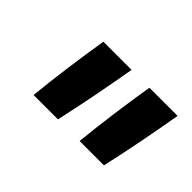

<svg xmlns="http://www.w3.org/2000/svg" viewBox="-54 -965 708 708"><g transform="rotate(45 300.0 -611.5)"><path d="M135 -451Q143 -531 154 -611.5Q165 -692 178 -772H325Q311 -691 295.5 -611Q280 -531 262 -451ZM375 -451Q383 -531 394 -611.5Q405 -692 418 -772H565Q551 -691 535.5 -611Q520 -531 502 -451Z"/></g></svg>

Font: Iosevka Curly Slab XBdExObl
Style: Regular
Weight: 800
Width: 7
Italic angle: -9°
Monospace: yes
Designer: Belleve Invis
Foundry: Belleve Invis
Version: Version 11.1.0; ttfautohint (v1.8.3)